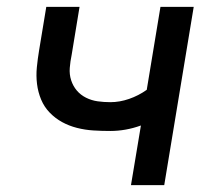

<svg xmlns="http://www.w3.org/2000/svg" viewBox="-20 -540 640 560"><path d="M362 0 391 -174Q369 -166 346.5 -162Q324 -158 302 -158Q277 -158 252.5 -159.5Q228 -161 204.5 -167Q181 -173 161 -184Q141 -195 125 -211.5Q109 -228 100 -249.5Q91 -271 88 -295Q85 -319 87.5 -344Q90 -369 94 -393L115 -520H212L189 -380Q185 -361 183.5 -342Q182 -323 187.5 -306Q193 -289 204 -276Q215 -263 231 -255Q247 -247 265 -244.5Q283 -242 302 -242Q329 -242 356.5 -251.5Q384 -261 408 -278L448 -520H545L459 0Z"/></svg>

Font: Iosevka Md Ex Obl
Style: Regular
Weight: 500
Width: 7
Italic angle: -9°
Monospace: yes
Designer: Belleve Invis
Foundry: Belleve Invis
Version: Version 32.5.0; ttfautohint (v1.8.4)